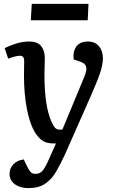

<svg xmlns="http://www.w3.org/2000/svg" viewBox="-20 -736 588 985"><path d="M313 57Q291 104 268.5 143.5Q246 183 212.5 206Q179 229 126 229Q83 229 56 209Q29 189 29 156Q29 127 49 106.5Q69 86 102 82L116 112Q128 136 136.5 146Q145 156 163 156Q185 156 199.5 138.5Q214 121 234 74L267 0H255Q220 0 198.5 -14Q177 -28 158 -59Q133 -101 118 -177Q103 -253 103 -349Q103 -365 103.5 -385.5Q104 -406 104 -422Q104 -438 98.5 -444Q93 -450 81 -450Q71 -450 52.5 -445Q34 -440 22 -435L4 -489Q22 -499 58 -511Q94 -523 130 -523Q173 -523 191.5 -499Q210 -475 210 -436Q210 -418 209 -399.5Q208 -381 208 -356Q208 -272 217 -212Q226 -152 245 -109Q256 -86 264.5 -78.5Q273 -71 286 -71H300L410 -336Q426 -373 422.5 -391.5Q419 -410 393 -419L358 -431Q353 -472 372 -497.5Q391 -523 431 -523Q467 -523 487.5 -499Q508 -475 508 -437Q508 -404 492 -357.5Q476 -311 438 -226ZM143 -716H434L430 -632H138Z"/></svg>

Font: Literata 12pt Medium
Style: Italic
Weight: 500
Italic angle: -2°
Designer: Latin by Veronika Burian and Jose Scaglione. Greek by Irene Vlachou. Cyrillic by Vera Evstafieva
Foundry: TypeTogether
Version: Version 3.002